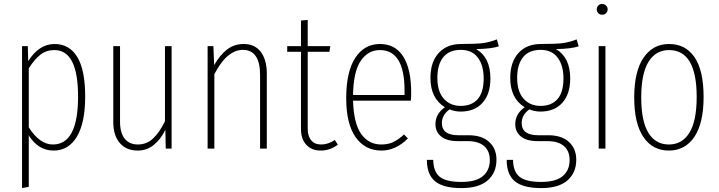

<svg xmlns="http://www.w3.org/2000/svg" viewBox="-20 -754 3645 974"><path d="M256.8 -530.8Q332 -530.8 372.1 -464.8Q412.1 -398.9 412.1 -264.2Q412.1 -130.9 369.9 -60.5Q327.6 9.8 252 9.8Q174.3 9.8 126 -66.9V193.8L91.8 200.2V-520H121.1L123 -443.8Q178.2 -530.8 256.8 -530.8ZM248 -21Q376 -21 376 -264.2Q376 -500 255.9 -500Q214.8 -500 184.6 -476.3Q154.3 -452.6 126 -407.2V-107.9Q181.6 -21 248 -21Z M850.6 -520V0H820.8L818.8 -95.2Q796.4 -48.8 761 -19.5Q725.6 9.8 678.7 9.8Q620.6 9.8 587.6 -28.6Q554.7 -66.9 554.7 -134.8V-520H588.9V-137.2Q588.9 -79.6 612.8 -50.3Q636.7 -21 679.7 -21Q724.1 -21 756.8 -51.8Q789.6 -82.5 816.9 -139.2V-520Z M1216.3 -530.8Q1272.9 -530.8 1303.2 -490.5Q1333.5 -450.2 1333.5 -379.9V0H1299.3V-376Q1299.3 -437.5 1277.3 -469.2Q1255.4 -501 1212.4 -501Q1131.3 -501 1067.4 -377.9V0H1033.2V-520H1062.5L1066.4 -423.8Q1095.7 -475.1 1131.8 -502.9Q1168 -530.8 1216.3 -530.8Z M1678.7 -43.9 1693.8 -20Q1654.3 9.8 1606.9 9.8Q1561 9.8 1533.9 -19.5Q1506.8 -48.8 1506.8 -99.1V-491.2H1437V-520H1506.8V-649.9L1541 -652.8V-520H1655.8L1650.9 -491.2H1541V-101.1Q1541 -63.5 1558.6 -42.2Q1576.2 -21 1609.9 -21Q1644 -21 1678.7 -43.9Z M2065.9 -283.2Q2065.9 -260.7 2064 -243.2H1771Q1774.4 -127 1812.5 -74Q1850.6 -21 1914.1 -21Q1949.2 -21 1974.9 -33.2Q2000.5 -45.4 2029.3 -71.8L2049.3 -51.8Q1987.8 9.8 1915 9.8Q1832 9.8 1784.2 -57.9Q1736.3 -125.5 1736.3 -255.9Q1736.3 -390.1 1782.2 -460.4Q1828.1 -530.8 1907.2 -530.8Q1985.4 -530.8 2025.6 -467.3Q2065.9 -403.8 2065.9 -283.2ZM2032.2 -272V-294.9Q2032.2 -500 1907.2 -500Q1847.2 -500 1810.1 -445.6Q1772.9 -391.1 1771 -272Z M2500.5 -554.2 2510.7 -519Q2473.1 -506.3 2395.5 -504.9Q2467.8 -462.9 2467.8 -356Q2467.8 -276.9 2427.7 -232.4Q2387.7 -188 2316.9 -188Q2287.1 -188 2260.7 -199.2Q2221.7 -171.4 2221.7 -129.9Q2221.7 -67.9 2305.7 -67.9H2356.9Q2424.3 -67.9 2461.4 -33.9Q2498.5 0 2498.5 56.2Q2498.5 122.1 2453.9 161.1Q2409.2 200.2 2320.8 200.2Q2229 200.2 2187.3 165.8Q2145.5 131.3 2145.5 57.1H2177.7Q2178.7 116.7 2210.7 142.8Q2242.7 168.9 2320.8 168.9Q2395 168.9 2429.9 139.2Q2464.8 109.4 2464.8 58.1Q2464.8 12.2 2436 -12.9Q2407.2 -38.1 2352.5 -38.1H2303.7Q2246.1 -38.1 2217.5 -61.8Q2189 -85.4 2189 -124Q2189 -176.3 2236.8 -210Q2163.6 -254.9 2163.6 -358.9Q2163.6 -439 2205.1 -484.9Q2246.6 -530.8 2318.8 -530.8Q2399.9 -530.8 2433.8 -535.9Q2467.8 -541 2500.5 -554.2ZM2317.9 -501Q2258.3 -501 2228.5 -463.6Q2198.7 -426.3 2198.7 -358.9Q2198.7 -290 2231.2 -253.4Q2263.7 -216.8 2316.9 -216.8Q2373.5 -216.8 2403.6 -251.5Q2433.6 -286.1 2433.6 -356Q2433.6 -422.4 2404.1 -461.7Q2374.5 -501 2317.9 -501Z M2905.3 -554.2 2915.5 -519Q2877.9 -506.3 2800.3 -504.9Q2872.6 -462.9 2872.6 -356Q2872.6 -276.9 2832.5 -232.4Q2792.5 -188 2721.7 -188Q2691.9 -188 2665.5 -199.2Q2626.5 -171.4 2626.5 -129.9Q2626.5 -67.9 2710.4 -67.9H2761.7Q2829.1 -67.9 2866.2 -33.9Q2903.3 0 2903.3 56.2Q2903.3 122.1 2858.6 161.1Q2814 200.2 2725.6 200.2Q2633.8 200.2 2592 165.8Q2550.3 131.3 2550.3 57.1H2582.5Q2583.5 116.7 2615.5 142.8Q2647.5 168.9 2725.6 168.9Q2799.8 168.9 2834.7 139.2Q2869.6 109.4 2869.6 58.1Q2869.6 12.2 2840.8 -12.9Q2812 -38.1 2757.3 -38.1H2708.5Q2650.9 -38.1 2622.3 -61.8Q2593.8 -85.4 2593.8 -124Q2593.8 -176.3 2641.6 -210Q2568.4 -254.9 2568.4 -358.9Q2568.4 -439 2609.9 -484.9Q2651.4 -530.8 2723.6 -530.8Q2804.7 -530.8 2838.6 -535.9Q2872.6 -541 2905.3 -554.2ZM2722.7 -501Q2663.1 -501 2633.3 -463.6Q2603.5 -426.3 2603.5 -358.9Q2603.5 -290 2636 -253.4Q2668.5 -216.8 2721.7 -216.8Q2778.3 -216.8 2808.3 -251.5Q2838.4 -286.1 2838.4 -356Q2838.4 -422.4 2808.8 -461.7Q2779.3 -501 2722.7 -501Z M3034.2 -733.9Q3046.4 -733.9 3054.4 -725.8Q3062.5 -717.8 3062.5 -707Q3062.5 -695.3 3054.7 -687.3Q3046.9 -679.2 3034.2 -679.2Q3022.5 -679.2 3014.9 -687.3Q3007.3 -695.3 3007.3 -707Q3007.3 -717.8 3014.9 -725.8Q3022.5 -733.9 3034.2 -733.9ZM3051.3 -520V0H3017.1V-520Z M3374 -530.8Q3457.5 -530.8 3503.4 -463.6Q3549.3 -396.5 3549.3 -262.2Q3549.3 -128.9 3502.4 -59.6Q3455.6 9.8 3373 9.8Q3290 9.8 3243.7 -59.3Q3197.3 -128.4 3197.3 -258.8Q3197.3 -391.6 3244.6 -461.2Q3292 -530.8 3374 -530.8ZM3374 -500Q3307.1 -500 3270 -440.7Q3232.9 -381.3 3232.9 -258.8Q3232.9 -139.2 3269.3 -80.1Q3305.7 -21 3373 -21Q3440.4 -21 3477.3 -80.6Q3514.2 -140.1 3514.2 -262.2Q3514.2 -500 3374 -500Z"/></svg>

Font: Fira Sans Compressed UltraLight
Style: Regular
Weight: 200
Width: 1
Designer: Carrois Corporate & Edenspiekermann AG
Foundry: Carrois Corporate GbR & Edenspiekermann AG
Version: Version 4.203;PS 004.203;hotconv 1.0.88;makeotf.lib2.5.64775